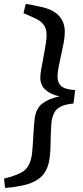

<svg xmlns="http://www.w3.org/2000/svg" viewBox="-47 -729 410 948"><path d="M80 -709Q87 -709 100 -706.5Q113 -704 128 -701Q143 -698 156 -695Q216 -682 244.5 -650.5Q273 -619 273 -571Q273 -548 267.5 -518.5Q262 -489 255 -458Q248 -427 242.5 -398.5Q237 -370 237 -349Q237 -323 253.5 -305.5Q270 -288 324 -284L316 -218Q276 -214 253.5 -203Q231 -192 221 -172.5Q211 -153 207 -125Q205 -102 204 -71.5Q203 -41 202.5 -10.5Q202 20 199 43Q192 112 154.5 145.5Q117 179 47 190Q27 194 9.5 196Q-8 198 -22 199L-27 153L9 143Q37 134 58 123Q79 112 92 91Q105 70 111 32Q113 15 114.5 -9Q116 -33 117.5 -58Q119 -83 120.5 -105.5Q122 -128 124 -142Q131 -195 163.5 -219Q196 -243 247 -253Q202 -263 177 -286Q152 -309 152 -345Q152 -363 157 -390.5Q162 -418 168 -449Q174 -480 178.5 -508.5Q183 -537 183 -556Q183 -588 169 -606Q155 -624 136.5 -633.5Q118 -643 104 -649L69 -664Z"/></svg>

Font: Yrsa Medium
Style: Italic
Weight: 500
Italic angle: -7.10001°
Designer: Anna Giedrys (Yrsa+Rasa design), David Brezina (Yrsa art-direction, Rasa art-direction, design)
Foundry: Rosetta Type Foundry
Version: Version 2.004